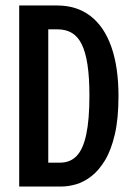

<svg xmlns="http://www.w3.org/2000/svg" viewBox="-20 -680 488 700"><path d="M107 0V-87H199Q236 -87 259.5 -111.5Q283 -136 294.5 -190Q306 -244 306 -331Q306 -398 299 -444Q292 -490 278 -518.5Q264 -547 242 -560Q220 -573 190 -573H107V-660H188Q260 -660 310 -621.5Q360 -583 386 -509Q412 -435 412 -330Q412 -247 398.5 -189.5Q385 -132 362.5 -95Q340 -58 312.5 -37Q285 -16 257 -8Q229 0 204 0ZM50 0V-660H156V0Z"/></svg>

Font: Bricolage Grotesque 48pt Condensed Medium
Style: Regular
Weight: 500
Width: 3
Designer: Mathieu Triay
Foundry: Atelier Triay
Version: Version 1.001;gftools[0.9.33.dev8+g029e19f]